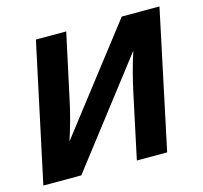

<svg xmlns="http://www.w3.org/2000/svg" viewBox="-85 -635 770 728"><g transform="rotate(-15 299.5 -271.0)"><path d="M-1 0H148L461 -406C446 -362 430 -300 420 -253L366 0H485L600 -542H452L138 -136C153 -181 170 -242 179 -287L234 -542H115Z"/></g></svg>

Font: Noto Sans SemiBold
Style: Italic
Weight: 600
Italic angle: -12°
Designer: Monotype Design Team
Foundry: Monotype Imaging Inc.
Version: Version 2.013